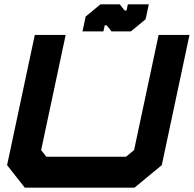

<svg xmlns="http://www.w3.org/2000/svg" viewBox="-20 -860 888 880"><path d="M93.5 0 12.5 -103 139.5 -700H281L168.5 -172L192.5 -141.5H557.5L594.5 -172L707 -700H848.5L721.5 -103L596.5 0ZM358 -716 372.5 -784 440 -840H529L551 -812H560L566 -840H662L647.5 -772L580 -716H491L469 -744H460L454 -716Z"/></svg>

Font: Tourney Expanded Black
Style: Italic
Weight: 900
Width: 7
Italic angle: -12°
Designer: Tyler Finck
Foundry: Etcetera Type Co
Version: Version 1.010; ttfautohint (v1.8.3)